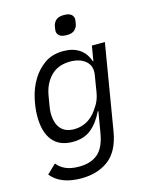

<svg xmlns="http://www.w3.org/2000/svg" viewBox="-136 -815 872 1113"><g transform="rotate(-15 300.0 -258.5)"><path d="M212 212Q88 212 31 141L85 89Q105 115 137 129Q169 143 217 143Q288 143 330 107Q372 71 386 -15L407 -139H403Q374 -77 330.5 -41Q287 -5 219 -5Q139 -5 98 -55.5Q57 -106 57 -201Q57 -251 70 -308.5Q83 -366 112 -414.5Q141 -463 187 -495.5Q233 -528 300 -528Q357 -528 395.5 -502.5Q434 -477 451 -426H454L469 -516H547L461 0Q441 114 375 163Q309 212 212 212ZM246 -74Q278 -74 309 -87Q340 -100 368 -131Q382 -147 400 -176.5Q418 -206 425 -248L441 -346Q450 -400 415.5 -429.5Q381 -459 323 -459Q250 -459 206.5 -415Q163 -371 151 -299L142 -245Q140 -231 138.5 -221.5Q137 -212 137 -201Q137 -139 164.5 -106.5Q192 -74 246 -74ZM345 -612Q313 -612 300 -624Q287 -636 287 -652Q287 -657 288.5 -666.5Q290 -676 291 -681Q294 -699 309 -714Q324 -729 357 -729Q389 -729 402 -717Q415 -705 415 -689Q415 -684 413.5 -674.5Q412 -665 411 -660Q408 -642 393 -627Q378 -612 345 -612Z"/></g></svg>

Font: IBM Plex Mono
Style: Italic
Weight: 400
Italic angle: -9°
Monospace: yes
Designer: Mike Abbink, Paul van der Laan, Pieter van Rosmalen
Foundry: Bold Monday
Version: Version 2.3